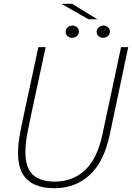

<svg xmlns="http://www.w3.org/2000/svg" viewBox="-20 -987 698 1016"><path d="M561 -275.5Q530 -129.5 453.8 -60.2Q377.5 9 268 9Q173 9 124.2 -36.2Q75.5 -81.5 75.5 -176Q75.5 -218 83.2 -264Q91 -310 107 -384L183 -737.5H221.5L146 -386Q135.5 -334.5 128.2 -299.2Q121 -264 117.8 -236.5Q114.5 -209 114.5 -181Q114.5 -99 154.2 -62.5Q194 -26 269.5 -26Q364.5 -26 429.8 -86.5Q495 -147 523 -280L620.5 -737.5H658.5ZM361.5 -787Q347.5 -787 337.5 -795.8Q327.5 -804.5 327.5 -818Q327.5 -833 338.2 -842.2Q349 -851.5 364 -851.5Q377.5 -851.5 387.5 -842.8Q397.5 -834 397.5 -820.5Q397.5 -805.5 386.8 -796.2Q376 -787 361.5 -787ZM525 -787Q511.5 -787 501.5 -795.8Q491.5 -804.5 491.5 -818Q491.5 -833 502.2 -842.2Q513 -851.5 527.5 -851.5Q541 -851.5 551.2 -842.8Q561.5 -834 561.5 -820.5Q561.5 -805.5 550.5 -796.2Q539.5 -787 525 -787ZM495 -885H448.5L304.5 -967H361.5Z"/></svg>

Font: Epilogue ExtraLight
Style: Italic
Weight: 250
Italic angle: -12°
Designer: Tyler Finck
Foundry: Etcetera Type Co
Version: Version 2.112